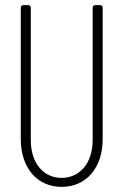

<svg xmlns="http://www.w3.org/2000/svg" viewBox="-20 -720 481 748"><path d="M220 8C316 8 380 -66 380 -178V-690C380 -696 376 -700 370 -700H351C345 -700 341 -696 341 -690V-174C341 -86 292 -27 220 -27C148 -27 100 -86 100 -174V-690C100 -696 96 -700 90 -700H71C65 -700 61 -696 61 -690V-178C61 -66 125 8 220 8Z"/></svg>

Font: Barlow Condensed ExtraLight
Style: Regular
Weight: 275
Width: 3
Designer: Jeremy Tribby
Foundry: Tribby Type
Version: Version 1.422;hotconv 1.0.109;makeotfexe 2.5.65596